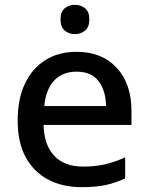

<svg xmlns="http://www.w3.org/2000/svg" viewBox="-20 -763 613 793"><path d="M296 -549Q401 -549 462 -483Q523 -417 523 -305V-247H160Q162 -164 204 -119.5Q246 -75 323 -75Q374 -75 414.5 -84.5Q455 -94 497 -113V-26Q456 -7 415 1.5Q374 10 316 10Q239 10 179.5 -21Q120 -52 86.5 -113Q53 -174 53 -265Q53 -355 83.5 -418.5Q114 -482 168.5 -515.5Q223 -549 296 -549ZM296 -467Q238 -467 203.5 -430Q169 -393 163 -325H418Q417 -388 387.5 -427.5Q358 -467 296 -467ZM290 -743Q313 -743 331 -729Q349 -715 349 -683Q349 -651 331 -636.5Q313 -622 290 -622Q265 -622 247.5 -636.5Q230 -651 230 -683Q230 -715 247.5 -729Q265 -743 290 -743Z"/></svg>

Font: Noto Sans Syriac Medium
Style: Regular
Weight: 500
Designer: Patrick Giasson and the Monotype Design Team
Foundry: Monotype Imaging Inc.
Version: Version 3.000; ttfautohint (v1.8.4.7-5d5b)